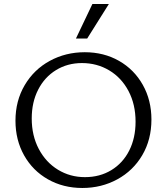

<svg xmlns="http://www.w3.org/2000/svg" viewBox="-20 -927 831 956"><path d="M57 -326Q57 -425 103 -503Q149 -581 228 -624Q307 -667 402 -667Q497 -667 572.5 -624Q648 -581 691 -504.5Q734 -428 734 -332Q734 -232 688.5 -154.5Q643 -77 564 -34Q485 9 390 9Q295 9 219 -34Q143 -77 100 -153.5Q57 -230 57 -326ZM655 -321Q655 -407 620 -473.5Q585 -540 524 -576.5Q463 -613 388 -613Q316 -613 259 -578Q202 -543 170 -480.5Q138 -418 138 -337Q138 -252 173 -185.5Q208 -119 268.5 -82Q329 -45 403 -45Q477 -45 534.5 -80Q592 -115 623.5 -177.5Q655 -240 655 -321ZM440 -907H522L414 -735H358Z"/></svg>

Font: LXGW Bright TC
Style: Regular
Weight: 400
Designer: Christian Thalmann (Catharsis Fonts)
Foundry: LXGW / Christian Thalmann (Catharsis Fonts) / Fontworks Inc.
Version: Version 5.501